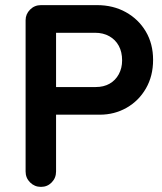

<svg xmlns="http://www.w3.org/2000/svg" viewBox="-20 -720 631 750"><path d="M140 10Q115 10 97.5 -7.5Q80 -25 80 -50V-641Q80 -665 97.5 -682.5Q115 -700 140 -700H199V-50Q199 -25 182 -7.5Q165 10 140 10ZM167 -272V-380H354Q385 -380 408 -393Q431 -406 444 -430Q457 -454 457 -484Q457 -517 444 -541Q431 -565 407 -578.5Q383 -592 351 -592H167V-700H359Q422 -700 471.5 -672.5Q521 -645 549.5 -597Q578 -549 578 -486Q578 -423 550 -374.5Q522 -326 474.5 -299Q427 -272 370 -272Z"/></svg>

Font: National Park SemiBold
Style: Regular
Weight: 600
Designer: Andrea Herstowski, Ben Hoepner
Version: Version 1.009